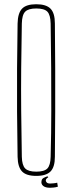

<svg xmlns="http://www.w3.org/2000/svg" viewBox="-20 -825 340 906"><path d="M151 5Q104 5 84 -16Q64 -37 63 -85Q61 -198 60.5 -299Q60 -400 60.5 -501Q61 -602 63 -714Q64 -763 84 -784Q104 -805 151 -805Q198 -805 218.5 -784Q239 -763 239 -714Q240 -602 240.5 -501Q241 -400 240.5 -299Q240 -198 239 -85Q239 -37 218.5 -16Q198 5 151 5ZM151 -15Q189 -15 203.5 -30Q218 -45 219 -85Q222 -200 222 -301.5Q222 -403 221.5 -503.5Q221 -604 219 -714Q218 -755 203.5 -770Q189 -785 151 -785Q114 -785 99 -770Q84 -755 83 -714Q81 -604 80 -503.5Q79 -403 80 -301.5Q81 -200 83 -85Q84 -45 99 -30Q114 -15 151 -15ZM176 29Q177 19 187 14Q197 9 204 7L208 11Q206 12 201 16.5Q196 21 196 27Q196 31 200.5 36Q205 41 217 41Q221 41 232.5 40Q244 39 250 37L253 56Q243 59 232.5 60Q222 61 216 61Q194 61 183.5 52Q173 43 176 29Z"/></svg>

Font: Big Shoulders Display Thin
Style: Regular
Weight: 100
Designer: Patric King
Foundry: XO Type Co
Version: Version 1.000; ttfautohint (v1.8.2)